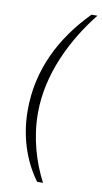

<svg xmlns="http://www.w3.org/2000/svg" viewBox="-94 -729 495 930"><g transform="rotate(10 153.5 -264.5)"><path d="M54 -177C54 -54 90 63 159 157H188C140 65 105 -49 105 -173C105 -365 197 -548 307 -686H278C139 -544 54 -376 54 -177Z"/></g></svg>

Font: Chivo Light
Style: Italic
Weight: 300
Italic angle: -8°
Designer: Hector Gatti
Foundry: Omnibus-Type
Version: Version 1.003;PS 001.003;hotconv 1.0.70;makeotf.lib2.5.58329